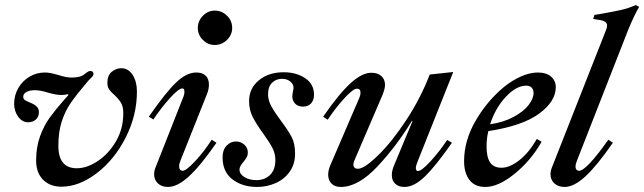

<svg xmlns="http://www.w3.org/2000/svg" viewBox="-20 -732 2550 760"><path d="M123 -97Q123 -150 138.5 -192.5Q154 -235 176.5 -266Q199 -297 234 -337L251 -356L249 -359Q235 -356 223 -356Q203 -356 171 -365Q139 -375 119 -375Q98 -375 85 -368Q72 -361 72 -349Q72 -340 79 -335.5Q86 -331 99 -326Q116 -319 125 -310.5Q134 -302 134 -288Q134 -270 122 -259Q110 -248 91 -248Q68 -248 52 -270Q36 -292 36 -321Q36 -355 52.5 -383.5Q69 -412 97 -428.5Q125 -445 158 -445Q176 -445 204 -437Q208 -436 227 -430.5Q246 -425 264 -425Q299 -425 314 -438Q318 -441 322.5 -444.5Q327 -448 330.5 -449.5Q334 -451 339 -451Q344 -451 347 -447.5Q350 -444 350 -439Q350 -433 342 -425Q334 -417 330 -413Q284 -359 261 -326Q238 -293 224.5 -251.5Q211 -210 211 -155Q211 -66 284 -66Q324 -66 367 -94.5Q410 -123 439 -172.5Q468 -222 468 -284Q468 -310 459 -325Q450 -340 434 -355Q419 -368 412 -378Q405 -388 405 -405Q405 -434 422.5 -448Q440 -462 460 -462Q488 -462 505 -435.5Q522 -409 522 -370Q522 -275 477.5 -187.5Q433 -100 363 -46.5Q293 7 223 7Q178 7 150.5 -20.5Q123 -48 123 -97Z M590 -43Q590 -55 596 -70L704 -344Q710 -357 710 -369Q710 -382 702 -382Q687 -382 652 -343Q617 -304 587 -259L569 -270Q635 -365 676.5 -405Q718 -445 757 -445Q781 -445 794 -432.5Q807 -420 807 -397Q807 -378 799 -359L695 -98Q689 -83 689 -74Q689 -65 693 -60.5Q697 -56 703 -56Q717 -56 752.5 -94Q788 -132 818 -179L837 -167Q773 -75 727.5 -33.5Q682 8 645 8Q620 8 605 -6Q590 -20 590 -43ZM763 -621Q763 -649 783 -669.5Q803 -690 830 -690Q858 -690 878.5 -670Q899 -650 899 -621Q899 -594 878.5 -574Q858 -554 830 -554Q803 -554 783 -574Q763 -594 763 -621Z M861 -109Q861 -139 877 -155.5Q893 -172 914 -172Q933 -172 947 -159.5Q961 -147 961 -128Q961 -118 957 -110.5Q953 -103 946 -94Q944 -92 939 -85.5Q934 -79 931 -73Q928 -67 928 -61Q928 -43 947.5 -31Q967 -19 995 -19Q1028 -19 1049 -39.5Q1070 -60 1070 -99Q1070 -123 1059 -145Q1048 -167 1025 -199Q995 -240 980.5 -268.5Q966 -297 966 -332Q966 -382 1004.5 -414Q1043 -446 1103 -446Q1153 -446 1188 -422.5Q1223 -399 1223 -357Q1223 -336 1211.5 -323Q1200 -310 1180 -310Q1159 -310 1148 -322Q1137 -334 1137 -352Q1137 -355 1139 -367Q1142 -382 1142 -383Q1142 -399 1129 -409.5Q1116 -420 1096 -420Q1073 -420 1057 -404.5Q1041 -389 1041 -358Q1041 -335 1054.5 -310.5Q1068 -286 1092 -254Q1122 -214 1135 -188.5Q1148 -163 1148 -124Q1148 -82 1126.5 -52Q1105 -22 1070.5 -7Q1036 8 998 8Q939 8 900 -22Q861 -52 861 -109Z M1279 -41Q1279 -58 1288 -79L1402 -344Q1407 -355 1407 -365Q1407 -381 1393 -381Q1378 -381 1343.5 -343.5Q1309 -306 1277 -258L1259 -270Q1322 -361 1367.5 -402.5Q1413 -444 1450 -444Q1475 -444 1489.5 -431Q1504 -418 1504 -396Q1504 -381 1494 -356L1385 -102Q1379 -90 1379 -81Q1379 -64 1397 -64Q1422 -64 1476.5 -117Q1531 -170 1588 -256.5Q1645 -343 1681 -437L1774 -447L1632 -90Q1626 -75 1626 -68Q1626 -55 1634 -55Q1649 -55 1685 -94.5Q1721 -134 1750 -178L1769 -167Q1704 -74 1661.5 -33Q1619 8 1581 8Q1558 8 1544.5 -4.5Q1531 -17 1531 -39Q1531 -57 1540 -78L1613 -253H1610Q1550 -154 1474 -73Q1398 8 1329 8Q1305 8 1292 -5.5Q1279 -19 1279 -41Z M1913 -213Q1906 -185 1906 -151Q1906 -110 1920 -89Q1934 -68 1965 -68Q1998 -68 2036 -98Q2074 -128 2105 -182L2124 -171Q2082 -97 2017.5 -44.5Q1953 8 1901 8Q1859 8 1838 -20Q1817 -48 1817 -94Q1817 -175 1862 -253Q1907 -331 1974 -387Q2007 -414 2042.5 -429.5Q2078 -445 2109 -445Q2143 -445 2161.5 -428.5Q2180 -412 2180 -387Q2180 -331 2114.5 -282.5Q2049 -234 1913 -213ZM1920 -240Q1974 -248 2013.5 -269.5Q2053 -291 2072.5 -316.5Q2092 -342 2092 -364Q2092 -377 2084.5 -385Q2077 -393 2063 -393Q2024 -393 1982.5 -349Q1941 -305 1920 -240Z M2159 -43Q2159 -55 2165 -70L2380 -616Q2383 -625 2383 -631Q2383 -647 2359 -652L2328 -657L2333 -673L2358 -677Q2409 -686 2438 -692.5Q2467 -699 2497 -712L2510 -705Q2492 -675 2467 -615L2263 -94Q2258 -81 2258 -73Q2258 -65 2262 -60.5Q2266 -56 2272 -56Q2301 -56 2388 -179L2406 -167Q2343 -76 2297.5 -34Q2252 8 2215 8Q2190 8 2174.5 -6Q2159 -20 2159 -43Z"/></svg>

Font: Ibarra Real Nova
Style: Italic
Weight: 400
Italic angle: -22°
Designer: Jose Maria Ribagorda & Octavio Pardo
Foundry: Octavio Pardo
Version: Version 1.014